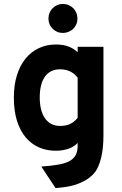

<svg xmlns="http://www.w3.org/2000/svg" viewBox="-20 -747 616 967"><path d="M188 91.8Q239.3 88.4 274.4 82Q309.6 75.7 331.1 63.5Q352.5 51.3 361.8 32.7Q371.1 14.2 371.1 -13.2V-26.9Q348.1 -4.4 319.6 3.9Q291 12.2 261.2 12.2Q214.8 12.2 176.3 -4.6Q137.7 -21.5 109.4 -55.2Q81.1 -88.9 65.4 -138.9Q49.8 -189 49.8 -255.9Q49.8 -318.4 65.2 -367.9Q80.6 -417.5 108.6 -451.9Q136.7 -486.3 175.8 -504.6Q214.8 -522.9 262.2 -522.9Q330.6 -522.9 371.1 -483.9V-511.2H501V-64Q501 -35.2 498.3 -6.6Q495.6 22 489.5 47.4Q483.4 72.8 473.6 94.2Q463.9 115.7 449.2 130.9Q429.7 150.4 407.2 162.8Q384.8 175.3 360.6 183.1Q336.4 190.9 310.8 194.6Q285.2 198.2 259.8 200.2ZM282.2 -112.8Q314 -112.8 335 -123.5Q356 -134.3 371.1 -153.8V-356Q365.2 -363.3 357.4 -370.8Q349.6 -378.4 338.6 -384.5Q327.6 -390.6 313.7 -394.3Q299.8 -397.9 282.2 -397.9Q232.9 -397.9 206.5 -361.3Q180.2 -324.7 180.2 -255.9Q180.2 -224.6 186.3 -198.5Q192.4 -172.4 205.1 -153.3Q217.8 -134.3 237.1 -123.5Q256.3 -112.8 282.2 -112.8ZM296.9 -581.1Q281.2 -581.1 268.1 -586.7Q254.9 -592.3 245.1 -602.1Q235.4 -611.8 229.7 -625Q224.1 -638.2 224.1 -653.8Q224.1 -668.9 229.7 -682.4Q235.4 -695.8 245.1 -705.8Q254.9 -715.8 268.1 -721.4Q281.2 -727.1 296.9 -727.1Q312 -727.1 325.4 -721.4Q338.9 -715.8 348.9 -705.8Q358.9 -695.8 364.5 -682.4Q370.1 -668.9 370.1 -653.8Q370.1 -638.2 364.5 -625Q358.9 -611.8 348.9 -602.1Q338.9 -592.3 325.4 -586.7Q312 -581.1 296.9 -581.1Z"/></svg>

Font: Overpass
Style: Bold
Weight: 700
Designer: Delve Withrington
Foundry: Delve Fonts
Version: Version 1.001